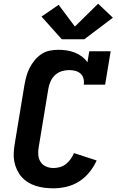

<svg xmlns="http://www.w3.org/2000/svg" viewBox="-20 -1013 640 1041"><path d="M270 8Q245 8 221 5Q197 2 174.5 -5Q152 -12 132 -24.5Q112 -37 97 -54Q82 -71 72 -92.5Q62 -114 57.5 -137.5Q53 -161 54.5 -185.5Q56 -210 60 -234L112 -549Q116 -572 122 -595.5Q128 -619 139 -641.5Q150 -664 166 -684Q182 -704 203 -718.5Q224 -733 248 -738Q272 -743 296 -743Q319 -743 342 -739.5Q365 -736 385.5 -728Q406 -720 424 -706.5Q442 -693 454 -675L464 -735H580L550 -554H434Q437 -571 432.5 -587.5Q428 -604 416 -614.5Q404 -625 387.5 -629Q371 -633 354 -633Q334 -633 313.5 -626.5Q293 -620 277.5 -605Q262 -590 253.5 -570.5Q245 -551 242 -531L190 -216Q186 -195 187.5 -174Q189 -153 199.5 -136Q210 -119 229 -110.5Q248 -102 270 -102Q287 -102 305 -107Q323 -112 337.5 -123.5Q352 -135 363 -150.5Q374 -166 381 -183L504 -143Q489 -109 464.5 -79Q440 -49 408.5 -29Q377 -9 341 -0.5Q305 8 270 8ZM315 -800 205 -923 298 -987 386 -869 512 -993 592 -917 437 -800Z"/></svg>

Font: Iosevka Curly Slab XBdEx
Style: Italic
Weight: 800
Width: 7
Italic angle: -9°
Monospace: yes
Designer: Belleve Invis
Foundry: Belleve Invis
Version: Version 11.1.0; ttfautohint (v1.8.3)